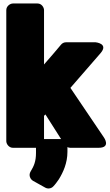

<svg xmlns="http://www.w3.org/2000/svg" viewBox="-20 -808 627 1099"><path d="M240 -153 350 20C357 30 369 38 382 38H544C617 38 575 -21 575 -21L383 -305L555 -503C604 -559 527 -566 527 -566H358C347 -566 336 -561 329 -552C298 -514 265 -477 232 -439V-750C232 -766 218 -788 195 -788H54C38 -788 16 -773 16 -750V0C16 16 31 38 54 38H195C211 38 232 23 232 0V-145ZM155 174C143 194 152 217 169 227L239 266C253 274 272 272 284 260C296 248 306 234 317 218C341 179 366 126 366 61V26C366 10 351 -12 328 -12H224C208 -12 186 3 186 26V68C186 116 174 143 155 174Z"/></svg>

Font: Asimov Print
Style: E
Weight: 500
Designer: Google
Version: Version 2.000980; 2014